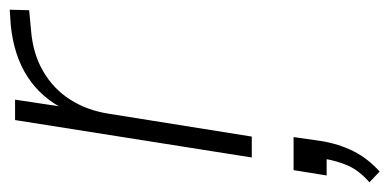

<svg xmlns="http://www.w3.org/2000/svg" viewBox="-226 -315 801 395"><g transform="rotate(-90 174.5 -117.5)"><path d="M48 0 125 -487H167L151 -381H145Q169 -432 213.5 -461Q258 -490 322 -496L352 -498L351 -458L308 -454Q261 -450 225 -429Q189 -408 167 -373.5Q145 -339 138 -294L91 0ZM19 263 -3 242Q21 221 31 198.5Q41 176 46 146L53 154H11L22 86H90L82 142Q76 179 61 209Q46 239 19 263Z"/></g></svg>

Font: Nunito Sans 10pt SemiCondensed ExtraLight
Style: Italic
Weight: 250
Width: 4
Italic angle: -9°
Designer: Vernon Adams
Foundry: Vernon Adams
Version: Version 3.101;gftools[0.9.27]